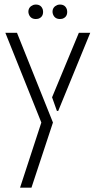

<svg xmlns="http://www.w3.org/2000/svg" viewBox="-20 -656 426 855"><path d="M106.4 -603.5Q106.4 -625 127.9 -633.8Q133.8 -635.7 139.6 -635.7Q164.1 -635.7 170.9 -612.3Q171.9 -607.4 171.9 -603.5Q171.9 -579.1 149.4 -572.3Q144.5 -571.3 139.6 -571.3Q116.2 -571.3 108.4 -592.8Q106.4 -598.6 106.4 -603.5ZM213.9 -603.5Q213.9 -625 235.4 -633.8Q241.2 -635.7 247.1 -635.7Q271.5 -635.7 278.3 -612.3Q279.3 -607.4 279.3 -603.5Q279.3 -579.1 256.8 -572.3Q252 -571.3 247.1 -571.3Q223.6 -571.3 215.8 -592.8Q213.9 -598.6 213.9 -603.5ZM3.9 -509.8H55.7L215.8 -110.4L120.1 179.7H69.3L164.1 -110.4ZM211.9 -222.7 331.1 -509.8H381.8L239.3 -162.1H233.4Z"/></svg>

Font: Post No Bills Jaffna
Style: Regular
Weight: 400
Designer: Kosala Senevirathne, Siva Puranthara, Lasantha Premarathna, Tharique Azeez
Foundry: Mooniak
Version: Version 1.220 ; ttfautohint (v1.6)